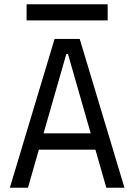

<svg xmlns="http://www.w3.org/2000/svg" viewBox="-20 -875 626 895"><path d="M25.9 0H110.4L161.1 -177.2H424.8L475.6 0H560.1L351.6 -693.4H234.4ZM183.1 -253.4 289.1 -623H296.9L402.8 -253.4ZM104 -779.8H481.9V-855H104Z"/></svg>

Font: Cascadia Code SemiLight
Style: Regular
Weight: 350
Monospace: yes
Designer: Aaron Bell
Foundry: Saja Typeworks
Version: Version 2404.023